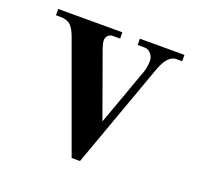

<svg xmlns="http://www.w3.org/2000/svg" viewBox="-93 -576 716 689"><g transform="rotate(20 265.0 -231.0)"><path d="M18 -450V-474H263V-450H234Q225 -450 217.5 -443Q210 -436 210 -424Q210 -414 216 -396L305 -149L384 -368Q391 -390 391 -412Q391 -426 381 -438Q371 -450 356 -450H330V-474H500V-450H478Q444 -450 422 -388L278 12H246L99 -392Q88 -424 74.5 -437Q61 -450 35 -450Z"/></g></svg>

Font: Old Standard TT
Style: Bold
Weight: 700
Designer: Alexey Kryukov <alexios@thessalonica.org.ru>
Version: Version 2.2